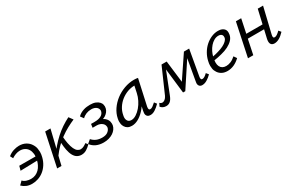

<svg xmlns="http://www.w3.org/2000/svg" viewBox="95 -1334 3358 2228"><g transform="rotate(-30 1774.5 -220.0)"><path d="M136 10Q93 10 60.5 -4.5Q28 -19 3 -43L46 -86Q63 -66 93 -56Q123 -46 152 -46Q186 -46 213.5 -58Q241 -70 262.5 -91.5Q284 -113 298 -142Q311 -167 318 -195L93 -189L109 -247L326 -246Q327 -255 327 -264Q327 -273 326 -281Q322 -316 306.5 -341.5Q291 -367 264 -381.5Q237 -396 202 -396Q174 -396 145 -385.5Q116 -375 91 -358L71 -396Q108 -426 148 -438Q188 -450 221 -450Q270 -450 307.5 -430Q345 -410 367 -376Q389 -342 393.5 -311.5Q398 -281 398 -266Q398 -234 389 -200Q377 -151 352 -111.5Q327 -72 293 -45Q259 -18 218.5 -4Q178 10 136 10Z M801 5Q770 5 744.5 -9.5Q719 -24 701 -56Q683 -88 673 -139Q665 -179 662 -234Q648 -221 634 -207Q595 -168 561 -121L532 0H474L568 -441H639L581 -201Q591 -215 602 -227Q644 -276 689 -317Q734 -358 783 -391Q832 -424 884 -450L923 -397Q876 -377 826 -350Q776 -323 728 -288Q721 -283 715 -278Q719 -230 726 -194Q736 -144 750.5 -113.5Q765 -83 784 -69.5Q803 -56 825 -56Q836 -56 847.5 -59.5Q859 -63 869.5 -68.5Q880 -74 889 -80Q898 -86 904 -91L928 -62Q898 -32 867.5 -13.5Q837 5 801 5Z M1095 10Q1040 10 997.5 -9Q955 -28 927 -66L973 -105Q998 -77 1031 -62.5Q1064 -48 1109 -48Q1156 -48 1183 -68Q1210 -88 1217 -116Q1218 -121 1218 -126Q1218 -137 1213.5 -150.5Q1209 -164 1195.5 -176.5Q1182 -189 1162.5 -196Q1143 -203 1119 -203H1066L1073 -251H1126Q1174 -251 1207 -268.5Q1240 -286 1248 -321Q1249 -325 1249 -329Q1249 -339 1244.5 -351Q1240 -363 1229 -373.5Q1218 -384 1200 -390.5Q1182 -397 1158 -397Q1121 -397 1089.5 -384Q1058 -371 1036 -348L1005 -390Q1021 -407 1041 -418.5Q1061 -430 1083.5 -437.5Q1106 -445 1129 -447.5Q1152 -450 1173 -450Q1215 -450 1244 -438.5Q1273 -427 1290 -408.5Q1307 -390 1310.5 -373.5Q1314 -357 1314 -347Q1314 -335 1311 -322Q1305 -298 1290 -279Q1275 -260 1253 -246Q1238 -237 1221 -231Q1245 -219 1260 -201Q1277 -181 1281 -162.5Q1285 -144 1285 -132Q1285 -121 1283 -110Q1278 -85 1262 -63Q1246 -41 1222 -25Q1198 -9 1165.5 0.5Q1133 10 1095 10Z M1475 6Q1443 6 1421 -6Q1399 -18 1386 -39.5Q1373 -61 1370.5 -80Q1368 -99 1368 -109Q1368 -129 1373 -151Q1385 -211 1422 -265Q1459 -319 1511.5 -359Q1564 -399 1628.5 -422.5Q1693 -446 1760 -446Q1778 -446 1789.5 -444.5Q1801 -443 1812 -441L1737 -100Q1735 -89 1735 -81Q1735 -72 1738.5 -63.5Q1742 -55 1755 -55Q1771 -55 1789 -68Q1807 -81 1830 -102L1854 -71Q1817 -34 1786 -14.5Q1755 5 1725 5Q1709 5 1697 0.5Q1685 -4 1677.5 -15Q1670 -26 1669 -36Q1668 -46 1668 -50Q1668 -63 1672 -80L1684 -134Q1665 -106 1643 -83Q1605 -42 1561.5 -18Q1518 6 1475 6ZM1504 -55Q1535 -55 1568.5 -76.5Q1602 -98 1631 -132Q1660 -166 1681.5 -209Q1703 -252 1712 -296L1731 -385Q1683 -384 1638 -368Q1590 -350 1550.5 -319Q1511 -288 1483.5 -245Q1456 -202 1447 -151Q1443 -133 1443 -119Q1443 -93 1457.5 -74Q1472 -55 1504 -55Z M1934 7Q1911 7 1893 -1.5Q1875 -10 1861 -26L1881 -67Q1888 -60 1897.5 -55.5Q1907 -51 1915 -51Q1931 -51 1948.5 -64Q1966 -77 1979 -104L2126 -439H2195L2230 -148L2426 -439H2496L2436 -99Q2434 -89 2434 -81Q2434 -73 2437 -64.5Q2440 -56 2454 -56Q2469 -56 2486 -67Q2503 -78 2521 -96L2546 -65Q2514 -33 2481.5 -14Q2449 5 2417 5Q2405 5 2394.5 0.5Q2384 -4 2377.5 -13.5Q2371 -23 2369.5 -32.5Q2368 -42 2368 -47Q2368 -59 2372 -74L2421 -354L2210 -33H2180L2142 -363L2030 -79Q2021 -56 2011 -39.5Q2001 -23 1988.5 -12.5Q1976 -2 1962.5 2.5Q1949 7 1934 7Z M2755 10Q2713 10 2682.5 -5.5Q2652 -21 2633 -49.5Q2614 -78 2610.5 -104Q2607 -130 2607 -143Q2607 -172 2615 -204Q2626 -254 2652 -299Q2678 -344 2715 -377.5Q2752 -411 2796.5 -430.5Q2841 -450 2887 -450Q2919 -450 2939.5 -441Q2960 -432 2971 -417Q2982 -402 2983.5 -389Q2985 -376 2985 -369Q2985 -356 2982 -342Q2975 -306 2948 -278Q2921 -250 2880 -229Q2839 -208 2785 -195Q2736 -182 2682 -174Q2680 -158 2680 -143Q2680 -114 2690.5 -92.5Q2701 -71 2721 -59.5Q2741 -48 2770 -48Q2799 -48 2831 -61Q2863 -74 2896 -104L2923 -65Q2904 -47 2884 -33Q2864 -19 2843 -9.5Q2822 0 2799.5 5Q2777 10 2755 10ZM2713 -280Q2699 -251 2691 -221Q2731 -228 2766 -239Q2809 -251 2840.5 -267Q2872 -283 2891 -301.5Q2910 -320 2915 -338Q2916 -346 2916 -357Q2916 -368 2911 -377Q2906 -386 2894.5 -392.5Q2883 -399 2863 -399Q2832 -399 2803.5 -382.5Q2775 -366 2752.5 -340Q2730 -314 2713 -280Z M3031 0 3124 -442H3195L3156 -256H3374L3417 -442H3488L3406 -99Q3403 -88 3403 -79Q3403 -73 3406 -64.5Q3409 -56 3423 -56Q3438 -56 3456 -68Q3474 -80 3496 -102L3521 -72Q3486 -34 3452 -14.5Q3418 5 3386 5Q3371 5 3359 0Q3347 -5 3340 -16Q3333 -27 3332 -38Q3331 -49 3331 -53Q3331 -69 3336 -90L3361 -198H3143L3102 0Z"/></g></svg>

Font: Isabella Sans
Style: Italic
Weight: 400
Italic angle: -12°
Designer: Christian Thalmann (Catharsis Fonts), Cristiano Sobral
Foundry: The Isabella Sans Project Authors
Version: Version 2.026; ttfautohint (v1.8.4.7-5d5b-dirty)